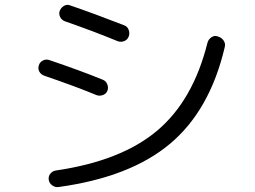

<svg xmlns="http://www.w3.org/2000/svg" viewBox="-20 -751 1040 783"><path d="M870.1 -601.6Q883.8 -597.7 892.1 -585.4Q900.4 -573.2 896.5 -558.6Q835.9 -300.8 673.3 -164.6Q510.7 -28.3 218.8 11.7Q205.1 13.7 192.9 4.9Q180.7 -3.9 178.7 -18.1Q176.8 -32.2 185.5 -43Q194.3 -53.7 208 -55.7Q474.6 -94.7 621.1 -218.3Q767.6 -341.8 826.2 -577.1Q830.1 -590.8 842.3 -599.1Q854.5 -607.4 868.2 -602.5ZM160.2 -442.4Q146.5 -447.3 140.1 -459.5Q133.8 -471.7 138.7 -485.4Q142.6 -498 155.3 -504.4Q168 -510.7 181.6 -505.9Q308.6 -462.9 399.4 -425.8Q412.1 -420.9 417.5 -407.2Q422.9 -393.6 418 -380.9Q413.1 -368.2 399.4 -363.3Q385.7 -358.4 373 -363.3Q293.9 -396.5 160.2 -442.4ZM460 -583Q360.4 -624 245.1 -664.1Q231.4 -668.9 225.1 -682.1Q218.8 -695.3 224.1 -708Q229.5 -720.7 241.7 -727.5Q253.9 -734.4 267.6 -728.5Q367.2 -694.3 487.3 -647.5Q500 -642.6 504.9 -628.9Q509.8 -615.2 504.9 -602.1Q500 -588.9 486.8 -583.5Q473.6 -578.1 460 -583Z"/></svg>

Font: Rounded-L Mgen+ 2m regular
Style: Regular
Weight: 400
Designer: [Source Han Sans]
Ryoko NISHIZUKA  (kana & ideographs); Paul D. Hunt (Latin, Greek & Cyrillic); Wenlong ZHANG  (bopomofo
Version: Version 1.059.20150602